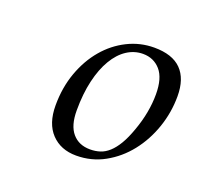

<svg xmlns="http://www.w3.org/2000/svg" viewBox="-66 -775 465 443"><g transform="rotate(20 166.5 -553.0)"><path d="M75.7 -497.6Q75.7 -541.5 89.1 -578.6Q102.5 -615.7 125.5 -642.8Q148.4 -669.9 179.2 -685.3Q210 -700.7 244.6 -700.7Q289.1 -700.7 311 -678.5Q333 -656.2 333 -613.3Q333 -573.7 320.1 -536.1Q307.1 -498.5 283.9 -469.2Q260.7 -439.9 229 -422.4Q197.3 -404.8 159.7 -404.8Q121.6 -404.8 98.6 -429Q75.7 -453.1 75.7 -497.6ZM125.5 -503.4Q125.5 -466.3 141.4 -447.8Q157.2 -429.2 185.1 -429.2Q198.2 -429.2 209.5 -432.9Q220.7 -436.5 231 -445.8Q241.2 -455.1 250.2 -470.2Q259.3 -485.4 267.6 -508.8Q276.4 -533.2 280.5 -555.9Q284.7 -578.6 284.7 -600.6Q284.7 -640.1 268.1 -659.2Q251.5 -678.2 225.1 -678.2Q204.1 -678.2 185.8 -666.3Q167.5 -654.3 154.1 -631.6Q140.6 -608.9 133.1 -576.7Q125.5 -544.4 125.5 -503.4Z"/></g></svg>

Font: XB Kayhan
Style: Italic
Weight: 400
Italic angle: -12°
Designer: Behnam
Foundry: Irmug
Version: Version 7.300 2009